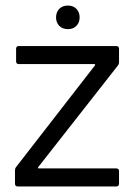

<svg xmlns="http://www.w3.org/2000/svg" viewBox="-20 -672 485 692"><path d="M44 0Q34 0 34 -10V-58Q34 -65 38 -70L322 -436Q323 -437 323 -438Q323 -439 322.5 -440Q322 -441 320 -441H48Q38 -441 38 -451V-496Q38 -506 48 -506H399Q409 -506 409 -496V-448Q409 -441 405 -436L118 -70Q117 -69 117 -68Q117 -67 117.5 -66Q118 -65 120 -65H399Q409 -65 409 -55V-10Q409 0 399 0ZM225 -567Q205 -567 193.5 -579Q182 -591 182 -609Q182 -628 193.5 -640Q205 -652 225 -652Q244 -652 255.5 -640Q267 -628 267 -609Q267 -591 255.5 -579Q244 -567 225 -567Z"/></svg>

Font: LinhAnh
Style: Regular
Weight: 400
Designer: Jeremy Tribby
Foundry: Tribby Type
Version: Version 1.408